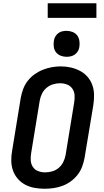

<svg xmlns="http://www.w3.org/2000/svg" viewBox="-20 -1155 640 1183"><path d="M255 8Q224 8 193 2.5Q162 -3 135.5 -17Q109 -31 89.5 -53.5Q70 -76 60 -104.5Q50 -133 49.5 -164.5Q49 -196 55 -228L108 -553Q113 -580 123 -607Q133 -634 151 -657Q169 -680 193.5 -697.5Q218 -715 245 -725.5Q272 -736 299.5 -741Q327 -746 355 -746Q387 -746 417 -739Q447 -732 473.5 -718Q500 -704 519.5 -681.5Q539 -659 549 -630.5Q559 -602 559.5 -570.5Q560 -539 555 -507L501 -182Q496 -155 486 -128Q476 -101 458 -78Q440 -55 416 -37.5Q392 -20 365 -10Q338 0 310 4Q282 8 255 8ZM257 -93Q279 -93 301 -99Q323 -105 341 -120Q359 -135 369.5 -156Q380 -177 384 -199L437 -523Q441 -546 439.5 -568.5Q438 -591 426 -608.5Q414 -626 393.5 -634Q373 -642 350 -642Q328 -642 306.5 -635.5Q285 -629 267 -614Q249 -599 239 -578.5Q229 -558 225 -536L172 -212Q168 -189 169.5 -166.5Q171 -144 182.5 -126.5Q194 -109 214.5 -101Q235 -93 257 -93ZM390 -805Q371 -805 353.5 -812Q336 -819 325 -833Q314 -847 311.5 -866Q309 -885 312 -904Q314 -918 321 -930Q328 -942 339 -950.5Q350 -959 363.5 -962Q377 -965 390 -965Q409 -965 427 -958Q445 -951 455.5 -937Q466 -923 469 -904Q472 -885 469 -866Q467 -852 460 -840Q453 -828 441.5 -819.5Q430 -811 416.5 -808Q403 -805 390 -805ZM274 -1045V-1135H574V-1045Z"/></svg>

Font: Iosevka Curly Extended Oblique
Style: Bold
Weight: 700
Width: 7
Italic angle: -9°
Monospace: yes
Designer: Belleve Invis
Foundry: Belleve Invis
Version: Version 11.1.0; ttfautohint (v1.8.3)